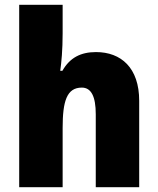

<svg xmlns="http://www.w3.org/2000/svg" viewBox="-20 -780 658 800"><path d="M241 -641V-760H60V0H241V-247C241 -358 258 -415 321 -415C360 -415 379 -378 379 -304V0H560V-360C560 -498 484 -563 380 -563C317 -563 271 -540 240 -485H231C236 -520 241 -572 241 -641Z"/></svg>

Font: Noto Sans Arabic UI SmCn Bk
Style: Regular
Weight: 900
Width: 4
Designer: Monotype Design Team, Nadine Chahine and Nizar Qandah
Foundry: Monotype Imaging Inc.
Version: Version 2.010